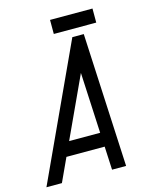

<svg xmlns="http://www.w3.org/2000/svg" viewBox="-120 -888 765 966"><g transform="rotate(-15 262.5 -404.5)"><path d="M235.4 -735.4V-808.6H456.5V-735.4ZM170.4 -194.8H332L316.4 -510.7ZM80.6 0H0L321.3 -695.8H380.9L415 0H341.8L335.9 -121.6H136.7Z"/></g></svg>

Font: Anka/Coder Condensed
Style: Italic
Weight: 400
Width: 4
Italic angle: -12°
Monospace: yes
Version: Version 001.100